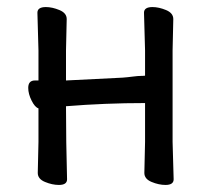

<svg xmlns="http://www.w3.org/2000/svg" viewBox="-20 -510 595 544"><path d="M449 14Q430 14 409.5 5.5Q389 -3 389 -20L391 -108V-218Q278 -218 167 -209Q167 -109 170 -2Q170 14 147 14Q128 14 107.5 5.5Q87 -3 87 -20L89 -108V-203Q79 -206 69.5 -225Q60 -244 60 -261Q60 -282 79 -282H89V-367L86 -474Q86 -490 110 -490Q128 -490 148.5 -481.5Q169 -473 169 -456L167 -367V-282L327 -290Q341 -291 356 -293Q371 -295 381 -295Q391 -295 391 -296V-367L388 -474Q388 -490 412 -490Q430 -490 450.5 -481.5Q471 -473 471 -456L469 -367V-108L472 -2Q472 14 449 14Z"/></svg>

Font: ToneOZ-Pinyin-WenKai-Medium
Style: Medium
Weight: 700
Designer: Fontworks Inc.
Foundry: ToneOZ
Version: Version 0.240331